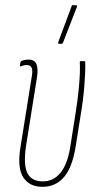

<svg xmlns="http://www.w3.org/2000/svg" viewBox="-20 -715 372 741"><path d="M144 6Q93 6 69.5 -31Q46 -68 59 -147L102 -416Q107 -441 102.5 -452.5Q98 -464 83 -464Q77 -464 71.5 -462.5Q66 -461 60 -459Q56 -458 57 -463L59 -475Q60 -479 63 -480Q68 -482 75.5 -483.5Q83 -485 91 -485Q113 -485 120.5 -468Q128 -451 123 -418L80 -149Q70 -78 86 -46.5Q102 -15 145 -15Q186 -15 213 -47.5Q240 -80 251 -147L270 -268Q280 -327 285 -383.5Q290 -440 288 -475Q288 -479 292 -479H306Q309 -479 309 -475Q310 -439 305.5 -383Q301 -327 291 -269L272 -149Q259 -69 227 -31.5Q195 6 144 6ZM207 -546Q205 -546 204.5 -547.5Q204 -549 205 -553L256 -690Q257 -693 258 -694Q259 -695 262 -695H274Q276 -695 277 -693.5Q278 -692 277 -689L223 -550Q222 -546 216 -546Z"/></svg>

Font: Sofia Sans Extra Condensed Thin
Style: Italic
Weight: 250
Italic angle: -9°
Version: Version 4.100